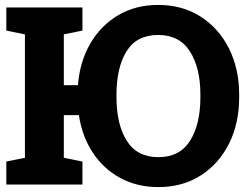

<svg xmlns="http://www.w3.org/2000/svg" viewBox="-20 -741 1004 771"><path d="M616.2 10.3Q530.8 10.3 463.4 -26.1Q396 -62.5 352.8 -127.7Q309.6 -192.9 296.9 -278.8H236.3V-107.4L311 -92.3V0H5.4V-92.3L80.1 -107.4V-603L5.4 -618.2V-710.9H311V-618.2L236.3 -603V-398.9H293Q300.3 -493.2 342.5 -565.9Q384.8 -638.7 454.6 -679.9Q524.4 -721.2 615.2 -721.2Q712.4 -721.2 785.6 -674.3Q858.9 -627.4 899.7 -545.9Q940.4 -464.4 940.4 -360.8V-350.1Q940.4 -245.6 899.7 -164.3Q858.9 -83 785.9 -36.4Q712.9 10.3 616.2 10.3ZM616.2 -109.9Q701.7 -109.9 743.2 -175.8Q784.7 -241.7 784.7 -350.1V-361.8Q784.7 -468.3 742.7 -534.4Q700.7 -600.6 615.2 -600.6Q528.8 -600.6 488.3 -535.2Q447.8 -469.7 447.8 -361.8V-350.1Q447.8 -241.7 489 -175.8Q530.3 -109.9 616.2 -109.9Z"/></svg>

Font: Roboto Slab ExtraBold
Style: Regular
Weight: 800
Designer: Google
Version: Version 2.001; ttfautohint (v1.8.3)